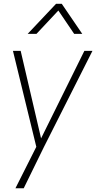

<svg xmlns="http://www.w3.org/2000/svg" viewBox="-20 -800 511 1020"><path d="M173.8 -620.1H127L277.8 -779.8H308.1L417 -620.1H374L290 -744.1ZM198.2 -64.9 428.2 -529.8H471.2L212.9 -18.1L106 200.2H62L172.9 -20L48.8 -529.8H89.8Z"/></svg>

Font: Cooper Hewitt
Style: Light Italic
Weight: 704
Designer: Village Type and Design LLC
Foundry: Cooper Hewitt Smithsonian Design Museum
Version: 1.000